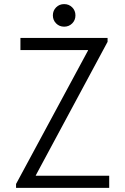

<svg xmlns="http://www.w3.org/2000/svg" viewBox="-20 -902 602 922"><path d="M57.1 -18.6 402.8 -659.7V-661.6H78.1V-719.7H496.6V-701.2L151.9 -60.1V-58.1H504.4V0H57.1ZM233.9 -828.1Q233.9 -851.1 249.5 -866.7Q265.1 -882.3 288.1 -882.3Q311 -882.3 326.7 -866.7Q342.3 -851.1 342.3 -828.1Q342.3 -805.2 326.7 -789.6Q311 -773.9 288.1 -773.9Q265.1 -773.9 249.5 -789.6Q233.9 -805.2 233.9 -828.1Z"/></svg>

Font: Reddit Mono Light
Style: Regular
Weight: 300
Monospace: yes
Designer: Stephen Hutchings
Foundry: Reddit
Version: Version 1.011